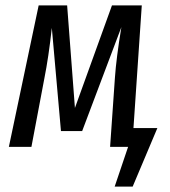

<svg xmlns="http://www.w3.org/2000/svg" viewBox="-20 -547 632 715"><path d="M566 -70 474 148H407L457 0H390L408 -258Q413 -331 432 -446L286 -59H207L173 -443Q161 -334 145 -254L97 0H13L124 -527H230L259 -145L397 -527H508L477 -70Z"/></svg>

Font: Fira Sans Compressed
Style: Italic
Weight: 400
Width: 1
Italic angle: -8°
Designer: bBox Type GmbH & Carrois Corporate GbR & Edenspiekermann AG
Foundry: bBox Type GmbH & Carrois Corporate GbR & Edenspiekermann AG
Version: Version 4.301